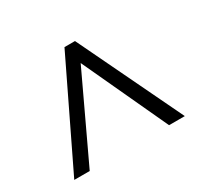

<svg xmlns="http://www.w3.org/2000/svg" viewBox="-89 -824 591 570"><g transform="rotate(-30 207.0 -539.0)"><path d="M17 -361H70L207 -652L342 -361H396L225 -717H189Z"/></g></svg>

Font: Noto Sans Kannada ExtraCondensed Light
Style: Regular
Weight: 300
Width: 2
Designer: Jelle Bosma - Monotype Design Team
Foundry: Monotype Imaging Inc.
Version: Version 2.005